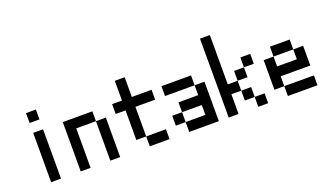

<svg xmlns="http://www.w3.org/2000/svg" viewBox="-72 -1415 3144 1829"><g transform="rotate(-20 1500.0 -500.0)"><path d="M200 -100V-600H300V-100ZM200 -700V-800H300V-700Z M500 -100V-600H800V-500H600V-100ZM900 -100H800V-500H900Z M1000 -500V-600H1100V-800H1200V-600H1400V-500H1200V-200H1100V-500ZM1200 -200H1400V-100H1200Z M1500 -200V-300H1600V-200ZM1500 -500V-600H1800V-500ZM1600 -200H1800V-300H1600V-400H1800V-500H1900V-100H1600Z M2000 -100V-900H2100V-400H2200V-300H2100V-100ZM2200 -200V-300H2300V-200ZM2200 -400V-500H2300V-400ZM2300 -200H2400V-100H2300ZM2300 -500V-600H2400V-500Z M2500 -200V-500H2600V-400H2800V-500H2900V-300H2600V-200ZM2600 -200H2900V-100H2600ZM2600 -500V-600H2800V-500Z"/></g></svg>

Font: GalmuriMono9 Regular
Style: Regular
Weight: 400
Designer: Lee Minseo (quiple)
Version: Version 2.399;hotconv 1.1.1;makeotfexe 2.6.0 DEVELOPMENT